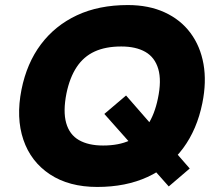

<svg xmlns="http://www.w3.org/2000/svg" viewBox="-20 -730 852 760"><path d="M648 8 393 -279 479 -352 731 -63ZM365 10Q253 10 177.5 -40Q102 -90 72.5 -177Q43 -264 65 -375Q86 -480 142 -554.5Q198 -629 284.5 -669.5Q371 -710 486 -710Q569 -710 632 -681Q695 -652 734 -599.5Q773 -547 785.5 -476.5Q798 -406 781 -322Q760 -218 705 -143.5Q650 -69 564 -29.5Q478 10 365 10ZM388 -154Q450 -154 493.5 -174Q537 -194 564.5 -235.5Q592 -277 605 -340Q620 -411 606.5 -457Q593 -503 555.5 -524.5Q518 -546 460 -546Q398 -546 354.5 -526Q311 -506 283.5 -464.5Q256 -423 243 -360Q229 -289 242 -243Q255 -197 292.5 -175.5Q330 -154 388 -154Z"/></svg>

Font: REM
Style: Bold Italic
Weight: 700
Italic angle: -11°
Designer: Octavio Pardo
Foundry: Ashler Design
Version: Version 1.005;gftools[0.9.28]